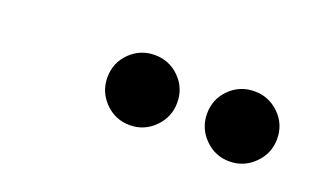

<svg xmlns="http://www.w3.org/2000/svg" viewBox="-34 -876 655 396"><g transform="rotate(20 293.0 -678.0)"><path d="M476.1 -601.1Q444.3 -601.1 421.9 -623.8Q399.4 -646.5 399.4 -678.2Q399.4 -710.4 421.9 -732.7Q444.3 -754.9 476.1 -754.9Q507.8 -754.9 530.5 -732.7Q553.2 -710.4 553.2 -678.2Q553.2 -646.5 530.5 -623.8Q507.8 -601.1 476.1 -601.1ZM257.3 -601.1Q225.6 -601.1 203.1 -623.8Q180.7 -646.5 180.7 -678.2Q180.7 -710.4 203.1 -732.7Q225.6 -754.9 257.3 -754.9Q289.1 -754.9 311.5 -732.7Q334 -710.4 334 -678.2Q334 -646.5 311.5 -623.8Q289.1 -601.1 257.3 -601.1Z"/></g></svg>

Font: Cascadia Code PL
Style: Bold Italic
Weight: 700
Italic angle: -10°
Monospace: yes
Designer: Aaron Bell
Foundry: Saja Typeworks
Version: Version 2404.023; ttfautohint (v1.8.4)